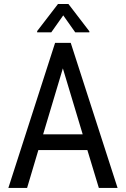

<svg xmlns="http://www.w3.org/2000/svg" viewBox="-20 -921 616 941"><path d="M418 -767.6V-762.7H348.6L290 -845.7L231.4 -762.7H162.1V-768.6L264.2 -901.4H315.4ZM408.2 -185.5H168L112.8 0H21L250 -710.9H326.7L556.2 0H464.4ZM191.4 -262.7H385.3L288.1 -585.9Z"/></svg>

Font: TypoPRO Roboto
Style: Regular
Weight: 400
Designer: Google
Version: Version 2.136; 2016